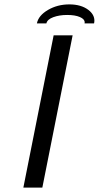

<svg xmlns="http://www.w3.org/2000/svg" viewBox="-20 -859 452 879"><path d="M225.6 -697.3H312.5L173.8 0H86.9ZM297.4 -838.9Q351.6 -838.9 384.8 -813.5Q412.1 -792.5 412.1 -764.6Q412.1 -758.3 410.6 -752H367.2Q367.7 -754.4 367.7 -756.8Q367.7 -771.5 345.7 -781Q323.7 -790.5 287.6 -790.5Q251.5 -790.5 223.9 -780.3Q196.3 -770 192.4 -752H148.9Q156.2 -788.1 199.7 -813.5Q243.2 -838.9 297.4 -838.9Z"/></svg>

Font: Qaz
Style: Italic
Weight: 400
Italic angle: -11.25°
Designer: GGBotNet
Foundry: f0n7
Version: 0.70